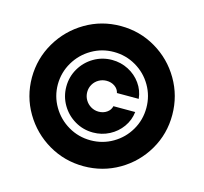

<svg xmlns="http://www.w3.org/2000/svg" viewBox="-105 -836 1025 964"><g transform="rotate(15 407.5 -353.5)"><path d="M410.2 -542Q455.6 -542 494.9 -521.7Q534.2 -501.5 559.3 -466.3Q584.5 -431.2 588.9 -387.7H475.6Q471.2 -408.2 452.9 -420.9Q434.6 -433.6 410.2 -433.6Q388.7 -433.6 370.1 -423.1Q351.6 -412.6 340.8 -394.3Q330.1 -376 330.1 -354.5Q330.1 -332.5 340.8 -314Q351.6 -295.4 370.1 -284.4Q388.7 -273.4 410.2 -273.4Q434.6 -273.4 452.9 -286.1Q471.2 -298.8 475.6 -319.3H588.9Q584 -275.9 558.8 -240.7Q533.7 -205.6 494.6 -185.3Q455.6 -165 410.2 -165Q358.9 -165 315.7 -190.4Q272.5 -215.8 247.1 -259Q221.7 -302.2 221.7 -353.5Q221.7 -404.8 247.1 -448Q272.5 -491.2 315.7 -516.6Q358.9 -542 410.2 -542ZM43 -353.5Q43.5 -452.6 92.8 -536.1Q142.1 -619.6 225.6 -668.7Q309.1 -717.8 408.2 -717.8Q507.3 -717.8 590.8 -668.7Q674.3 -619.6 723.1 -536.1Q772 -452.6 772.5 -353.5Q772.9 -254.4 724.1 -170.9Q675.3 -87.4 591.6 -38.3Q507.8 10.7 408.2 10.7Q309.1 10.7 225.3 -38.3Q141.6 -87.4 92.3 -170.9Q43 -254.4 43 -353.5ZM637.7 -353.5Q637.7 -416 606.9 -468.8Q576.2 -521.5 523.4 -552.2Q470.7 -583 408.2 -583Q346.2 -583 293.5 -552.2Q240.7 -521.5 209.5 -468.8Q178.2 -416 177.7 -353.5Q177.7 -291.5 208.7 -238.8Q239.7 -186 292.7 -155Q345.7 -124 408.2 -124Q470.7 -124 523.4 -154.8Q576.2 -185.5 606.9 -238.3Q637.7 -291 637.7 -353.5Z"/></g></svg>

Font: Pretendard GOV Black
Style: Regular
Weight: 900
Designer: Base glyphs from Inter by Rasmus Andersson; Hangeul glyphs from Noto Sans CJK(Source Han Sans) by Jang Soo-young and Kan
Foundry: Kil Hyung-jin
Version: Version 1.309